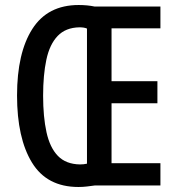

<svg xmlns="http://www.w3.org/2000/svg" viewBox="-20 -740 705 766"><path d="M294 -720Q311 -720 327 -718.5Q343 -717 357 -714H620V-627H425V-416H608V-328H425V-89H620V0H358Q343 2 327 4Q311 6 293 6Q167 6 107.5 -91.5Q48 -189 48 -359Q48 -529 109 -624.5Q170 -720 294 -720ZM297 -631Q242 -630 210 -596.5Q178 -563 165 -502Q152 -441 152 -358Q152 -274 165.5 -212.5Q179 -151 211 -118Q243 -85 299 -84Q314 -84 327 -87V-626Q316 -631 297 -631Z"/></svg>

Font: Noto Sans ExtraCondensed Medium
Style: Regular
Weight: 500
Width: 2
Designer: Monotype Design Team
Foundry: Monotype Imaging Inc.
Version: Version 2.013; ttfautohint (v1.8.4.7-5d5b)